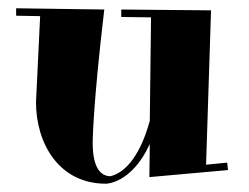

<svg xmlns="http://www.w3.org/2000/svg" viewBox="-20 -412 602 464"><path d="M273 -389V-371L345 -370L342 -120C315 -22 274 8 246 14C228 13 204 1 204 -67C204 -67 204 -152 232 -389L19 -392V-374L77 -373L67 -165C67 -66 122 32 236 32C236 32 298 32 342 -64L341 16L531 -1L529 -19L478 -14L490 -387Z"/></svg>

Font: Purple Purse
Style: Regular
Weight: 400
Designer: Astigmatic (AOETI)
Foundry: Astigmatic (AOETI)
Version: Version 1.000